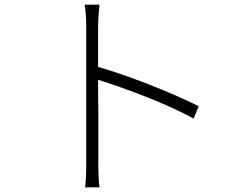

<svg xmlns="http://www.w3.org/2000/svg" viewBox="-20 -784 1040 826"><path d="M351 -136V-237V-362V-491V-601V-669Q351 -725 344 -764H408Q402 -710 402 -669V-566V-444Q402 -361 403 -321V-210V-126V-84Q403 -11 408 22H346Q351 -13 351 -84ZM835 -327 813 -274Q728 -320 616 -364.5Q504 -409 392 -444V-499Q492 -471 617.5 -422Q743 -373 835 -327Z"/></svg>

Font: Merged Yaku Han JP Light
Style: Regular
Weight: 300
Designer: Ryoko NISHIZUKA 西塚涼子 (kana, bopomofo & ideographs); Paul D. Hunt (Latin, Greek & Cyrillic); Sandoll Communications 산돌커뮤니
Foundry: Adobe
Version: Version 2.004